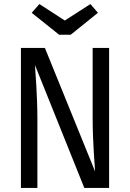

<svg xmlns="http://www.w3.org/2000/svg" viewBox="-20 -925 640 945"><path d="M425 -905 299 -824 174 -905 136 -862 271 -754H328L462 -862ZM395 0H517V-689H436V-344C436 -220 447 -109 448 -81L201 -689H83V0H164V-345C164 -451 154 -575 152 -605Z"/></svg>

Font: FiraMono Nerd Font
Style: Regular
Weight: 400
Designer: Carrois Corporate & Edenspiekermann AG
Foundry: Carrois Corporate GbR & Edenspiekermann AG
Version: Version 003.206;Nerd Fonts 3.3.0